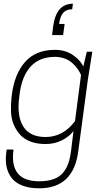

<svg xmlns="http://www.w3.org/2000/svg" viewBox="-20 -810 565 1040"><path d="M262.2 -620.1 268.1 -668Q284.7 -790 375 -790L371.1 -759.8Q340.8 -759.8 323.7 -742.2Q306.6 -724.6 299.8 -680.2H330.1L321.8 -620.1ZM365.2 4.9 377.9 -100.1Q354.5 -69.3 314.5 -49.6Q274.4 -29.8 227.1 -29.8Q181.6 -29.8 146.7 -42.7Q111.8 -55.7 90.3 -78.9Q68.8 -102.1 55.2 -133.3Q41.5 -164.6 39.8 -201.4Q38.1 -238.3 42 -278.8L43.9 -294.9Q58.1 -409.2 116 -474.6Q173.8 -540 277.8 -540Q334 -540 375.5 -511.5Q417 -482.9 431.2 -449.2L450.2 -529.8H480L456.1 -379.9L403.8 9.8Q377.9 210 191.9 210Q139.2 210 101.1 195.1Q63 180.2 42.7 153.6Q22.5 127 15.4 92.3Q8.3 57.6 14.2 15.1L16.1 0H53.2Q29.8 171.9 191.9 171.9Q236.8 171.9 268.6 160.9Q300.3 149.9 319.8 127.4Q339.4 105 349.6 75.7Q359.9 46.4 365.2 4.9ZM386.2 -153.8 418.9 -403.8Q411.1 -421.9 399.4 -438Q387.7 -454.1 370.8 -469.2Q354 -484.4 329.8 -493.2Q305.7 -502 277.8 -502Q194.3 -502 146.2 -449.7Q98.1 -397.5 85.9 -297.9L84 -282.2Q70.8 -180.7 106.4 -124.3Q142.1 -67.9 227.1 -67.9Q321.8 -67.9 386.2 -153.8Z"/></svg>

Font: Cooper Hewitt
Style: Light Italic
Weight: 704
Designer: Village Type and Design LLC
Foundry: Cooper Hewitt Smithsonian Design Museum
Version: 1.000